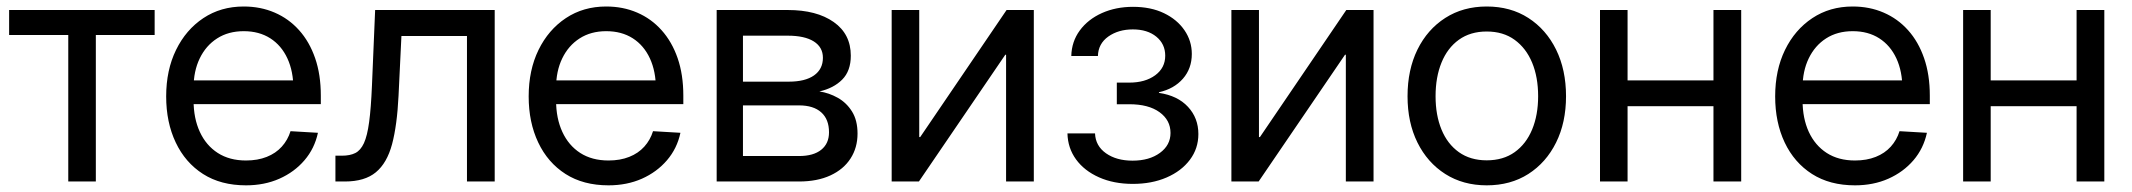

<svg xmlns="http://www.w3.org/2000/svg" viewBox="-20 -553 6497 585"><path d="M188 0V-446.3H7.8V-522.5H451.2V-446.3H272V0Z M729.5 11.7Q652.8 11.7 598.6 -22.9Q544.4 -57.6 515.4 -118.9Q486.3 -180.2 486.3 -259.3Q486.3 -339.4 516.4 -400.9Q546.4 -462.4 599.6 -497.8Q652.8 -533.2 722.7 -533.2Q773.9 -533.2 816.9 -514.6Q859.9 -496.1 891.4 -460.9Q922.9 -425.8 940.2 -375.7Q957.5 -325.7 957.5 -261.7V-235.8H533.7V-308.1H911.1L874 -282.2Q874 -335.4 855.7 -375Q837.4 -414.6 803.5 -436.3Q769.5 -458 722.7 -458Q675.8 -458 641.6 -436Q607.4 -414.1 588.6 -375.2Q569.8 -336.4 569.8 -285.6V-247.1Q569.8 -192.4 588.9 -151.1Q607.9 -109.9 643.6 -86.9Q679.2 -64 729.5 -64Q765.1 -64 792.7 -75Q820.3 -85.9 838.6 -106.2Q856.9 -126.5 865.2 -153.3L948.7 -148.4Q938.5 -100.6 907.7 -64.7Q877 -28.8 831.3 -8.5Q785.6 11.7 729.5 11.7Z M1002 0V-78.6H1021.5Q1046.4 -78.6 1062.5 -86.7Q1078.6 -94.7 1088.9 -116.9Q1099.1 -139.2 1104.7 -181.2Q1110.4 -223.1 1113.3 -292L1123 -522.5H1487.3V0H1402.8V-443.4H1203.1L1194.3 -261.2Q1189.9 -171.4 1174.6 -113.8Q1159.2 -56.2 1125.2 -28.1Q1091.3 0 1030.8 0Z M1834 11.7Q1757.3 11.7 1703.1 -22.9Q1648.9 -57.6 1619.9 -118.9Q1590.8 -180.2 1590.8 -259.3Q1590.8 -339.4 1620.8 -400.9Q1650.9 -462.4 1704.1 -497.8Q1757.3 -533.2 1827.1 -533.2Q1878.4 -533.2 1921.4 -514.6Q1964.4 -496.1 1995.8 -460.9Q2027.3 -425.8 2044.7 -375.7Q2062 -325.7 2062 -261.7V-235.8H1638.2V-308.1H2015.6L1978.5 -282.2Q1978.5 -335.4 1960.2 -375Q1941.9 -414.6 1908 -436.3Q1874 -458 1827.1 -458Q1780.3 -458 1746.1 -436Q1711.9 -414.1 1693.1 -375.2Q1674.3 -336.4 1674.3 -285.6V-247.1Q1674.3 -192.4 1693.4 -151.1Q1712.4 -109.9 1748 -86.9Q1783.7 -64 1834 -64Q1869.6 -64 1897.2 -75Q1924.8 -85.9 1943.1 -106.2Q1961.4 -126.5 1969.7 -153.3L2053.2 -148.4Q2043 -100.6 2012.2 -64.7Q1981.4 -28.8 1935.8 -8.5Q1890.1 11.7 1834 11.7Z M2163.6 0V-522.5H2380.4Q2468.3 -522.5 2520.3 -485.8Q2572.3 -449.2 2572.3 -383.3Q2572.3 -336.9 2546.1 -310.5Q2520 -284.2 2476.6 -274.4Q2505.9 -270 2532.5 -255.1Q2559.1 -240.2 2575.9 -213.4Q2592.8 -186.5 2592.8 -146Q2592.8 -103 2571.5 -70.1Q2550.3 -37.1 2510.3 -18.6Q2470.2 0 2414.6 0ZM2243.7 -77.6H2414.6Q2458.5 -77.6 2482.2 -96.7Q2505.9 -115.7 2505.9 -149.9Q2505.9 -189.5 2482.2 -210.7Q2458.5 -231.9 2414.6 -231.9H2243.7ZM2243.7 -304.2H2383.3Q2433.1 -304.2 2460.2 -323.2Q2487.3 -342.3 2487.3 -377Q2487.3 -409.2 2459.5 -426.8Q2431.6 -444.3 2380.4 -444.3H2243.7Z M3129.9 0H3045.4V-386.2H3043L2779.8 0H2696.8V-522.5H2780.8V-135.3H2783.7L3046.9 -522.5H3129.9Z M3431.6 7.3Q3373.5 7.3 3328.6 -12.7Q3283.7 -32.7 3258.5 -67.4Q3233.4 -102.1 3232.4 -146.5H3316.4Q3317.9 -108.4 3349.9 -85.9Q3381.8 -63.5 3430.7 -63.5Q3481.9 -63.5 3514.2 -87.2Q3546.4 -110.8 3546.4 -147.9Q3546.4 -187 3512.9 -211.2Q3479.5 -235.4 3420.9 -235.4H3382.8V-301.3H3420.9Q3469.2 -301.3 3499.8 -323.7Q3530.3 -346.2 3530.3 -383.3Q3530.3 -418.9 3503.2 -441.2Q3476.1 -463.4 3431.6 -463.4Q3387.7 -463.4 3356.9 -441.7Q3326.2 -419.9 3325.2 -382.3H3244.1Q3245.1 -426.3 3270 -460.2Q3294.9 -494.1 3337.4 -513.2Q3379.9 -532.2 3432.1 -532.2Q3486.3 -532.2 3526.4 -512.9Q3566.4 -493.7 3588.9 -460.9Q3611.3 -428.2 3611.3 -388.7Q3611.3 -344.2 3584.2 -313.2Q3557.1 -282.2 3511.2 -272V-270Q3567.9 -261.7 3599.6 -227.5Q3631.3 -193.4 3631.3 -144.5Q3631.3 -100.6 3605.5 -66.2Q3579.6 -31.7 3534.4 -12.2Q3489.3 7.3 3431.6 7.3Z M4165 0H4080.6V-386.2H4078.1L3814.9 0H3731.9V-522.5H3815.9V-135.3H3818.8L4082 -522.5H4165Z M4509.8 11.7Q4438 11.7 4383.5 -22.9Q4329.1 -57.6 4298.8 -118.7Q4268.6 -179.7 4268.6 -259.8Q4268.6 -340.3 4298.8 -401.9Q4329.1 -463.4 4383.5 -498.3Q4438 -533.2 4509.8 -533.2Q4582.5 -533.2 4636.7 -498.3Q4690.9 -463.4 4721.2 -401.9Q4751.5 -340.3 4751.5 -259.8Q4751.5 -179.7 4721.2 -118.7Q4690.9 -57.6 4636.7 -22.9Q4582.5 11.7 4509.8 11.7ZM4509.8 -64.5Q4560.1 -64.5 4595 -89.4Q4629.9 -114.3 4648.2 -158.4Q4666.5 -202.6 4666.5 -259.8Q4666.5 -317.9 4648.2 -362.1Q4629.9 -406.2 4595 -431.6Q4560.1 -457 4509.8 -457Q4460 -457 4425 -431.9Q4390.1 -406.7 4372.1 -362.3Q4354 -317.9 4354 -259.8Q4354 -202.1 4372.1 -158.2Q4390.1 -114.3 4425 -89.4Q4460 -64.5 4509.8 -64.5Z M5219.7 -308.1V-229.5H4919.4V-308.1ZM4939 -522.5V0H4855V-522.5ZM5285.2 -522.5V0H5200.7V-522.5Z M5631.8 11.7Q5555.2 11.7 5501 -22.9Q5446.8 -57.6 5417.7 -118.9Q5388.7 -180.2 5388.7 -259.3Q5388.7 -339.4 5418.7 -400.9Q5448.7 -462.4 5502 -497.8Q5555.2 -533.2 5625 -533.2Q5676.3 -533.2 5719.2 -514.6Q5762.2 -496.1 5793.7 -460.9Q5825.2 -425.8 5842.5 -375.7Q5859.9 -325.7 5859.9 -261.7V-235.8H5436V-308.1H5813.5L5776.4 -282.2Q5776.4 -335.4 5758.1 -375Q5739.7 -414.6 5705.8 -436.3Q5671.9 -458 5625 -458Q5578.1 -458 5543.9 -436Q5509.8 -414.1 5491 -375.2Q5472.2 -336.4 5472.2 -285.6V-247.1Q5472.2 -192.4 5491.2 -151.1Q5510.3 -109.9 5545.9 -86.9Q5581.5 -64 5631.8 -64Q5667.5 -64 5695.1 -75Q5722.7 -85.9 5741 -106.2Q5759.3 -126.5 5767.6 -153.3L5851.1 -148.4Q5840.8 -100.6 5810.1 -64.7Q5779.3 -28.8 5733.6 -8.5Q5688 11.7 5631.8 11.7Z M6326.2 -308.1V-229.5H6025.9V-308.1ZM6045.4 -522.5V0H5961.4V-522.5ZM6391.6 -522.5V0H6307.1V-522.5Z"/></svg>

Font: Inter 28pt
Style: Regular
Weight: 400
Designer: Rasmus Andersson
Foundry: rsms
Version: Version 4.001;git-66647c0bb